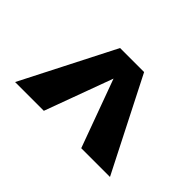

<svg xmlns="http://www.w3.org/2000/svg" viewBox="-141 -596 706 706"><g transform="rotate(-45 212.5 -243.0)"><path d="M38 3.5 399.5 -180.5V-305.5L38 -490V-340.5L303 -243L38 -146Z"/></g></svg>

Font: Anybody
Style: Bold
Weight: 700
Designer: Tyler Finck
Foundry: Etcetera Type Company
Version: Version 1.110